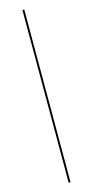

<svg xmlns="http://www.w3.org/2000/svg" viewBox="-142 -786 483 1000"><g transform="rotate(-15 100.0 -285.5)"><path d="M95 180V-751H105V180Z"/></g></svg>

Font: Aleo Thin
Style: Regular
Weight: 250
Designer: Alessio Laiso
Foundry: Alessio Laiso
Version: Version 2.001;gftools[0.9.29]